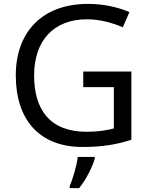

<svg xmlns="http://www.w3.org/2000/svg" viewBox="-20 -744 768 985"><path d="M407 -377V-297H564V-85C528 -76 487 -68 424 -68C232 -68 155 -186 155 -357C155 -535 255 -645 426 -645C494 -645 559 -626 610 -604L644 -682C583 -708 511 -724 431 -724C197 -724 61 -580 61 -357C61 -131 181 10 403 10C503 10 577 -2 654 -27V-377ZM466 70V61H379C374 104 353 176 338 209V221H386C422 178 457 106 466 70Z"/></svg>

Font: Noto Sans Lycian
Style: Regular
Weight: 400
Designer: Monotype Design Team
Foundry: Monotype Imaging Inc.
Version: Version 2.002